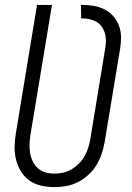

<svg xmlns="http://www.w3.org/2000/svg" viewBox="-20 -755 540 783"><path d="M202 8Q174 8 147.5 2Q121 -4 100 -19Q79 -34 65.5 -56Q52 -78 45.5 -103.5Q39 -129 39.5 -157Q40 -185 45 -213L131 -735H192L104 -204Q101 -185 100.5 -166Q100 -147 103 -129.5Q106 -112 114 -96Q122 -80 135 -68.5Q148 -57 165.5 -52Q183 -47 202 -47Q219 -47 237.5 -51Q256 -55 272 -64.5Q288 -74 301.5 -87.5Q315 -101 324.5 -117.5Q334 -134 339.5 -151.5Q345 -169 348 -186L409 -557Q412 -573 412 -588.5Q412 -604 408 -618.5Q404 -633 395.5 -645.5Q387 -658 374 -665.5Q361 -673 346 -676.5Q331 -680 315 -680H311L310 -735H315Q339 -735 362.5 -731Q386 -727 406.5 -716.5Q427 -706 442 -689Q457 -672 465 -650.5Q473 -629 473.5 -605Q474 -581 470 -557L407 -177Q403 -153 395 -129Q387 -105 374 -83Q361 -61 341.5 -43Q322 -25 299 -13Q276 -1 251 3.5Q226 8 202 8Z"/></svg>

Font: Iosevka Light Oblique
Style: Regular
Weight: 300
Italic angle: -9°
Monospace: yes
Designer: Belleve Invis
Foundry: Belleve Invis
Version: Version 32.5.0; ttfautohint (v1.8.4)